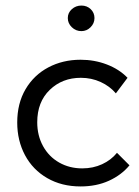

<svg xmlns="http://www.w3.org/2000/svg" viewBox="-20 -663 499 691"><path d="M42 -222Q42 -291 72 -342Q102 -393 154 -420.5Q206 -448 270 -448Q320 -448 364.5 -431Q409 -414 439 -383L397 -327Q375 -353 342 -368Q309 -383 271 -383Q204 -383 159 -339.5Q114 -296 114 -223Q114 -175 135 -137Q156 -99 193 -78Q230 -57 276 -57Q315 -57 347.5 -72Q380 -87 401 -113L446 -68Q417 -33 372 -12.5Q327 8 270 8Q202 8 150 -22Q98 -52 70 -104.5Q42 -157 42 -222ZM224 -598Q224 -617 238.5 -630Q253 -643 273 -643Q293 -643 306.5 -630Q320 -617 320 -598Q320 -579 306 -565Q292 -551 273 -551Q253 -551 238.5 -565Q224 -579 224 -598Z"/></svg>

Font: Tilda Sans
Style: Regular
Weight: 400
Designer: ParaType Ltd
Foundry: ParaType Ltd
Version: Version 1.002W